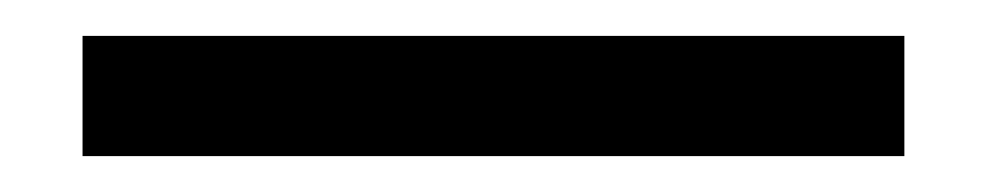

<svg xmlns="http://www.w3.org/2000/svg" viewBox="-20 -708 550 107"><path d="M26 -621V-688H484V-621Z"/></svg>

Font: Kalnia SemiExpanded SemiBold
Style: Regular
Weight: 600
Width: 6
Designer: Frida Medrano
Foundry: Frida Medrano
Version: Version 1.105